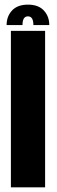

<svg xmlns="http://www.w3.org/2000/svg" viewBox="-20 -808 246 828"><path d="M27 0V-675H174.5V0ZM100.5 -788Q145.5 -788 169 -762.8Q192.5 -737.5 192.5 -700H124Q124 -737.5 100.5 -737.5Q77 -737.5 77 -700H8.5Q8.5 -737.5 32 -762.8Q55.5 -788 100.5 -788Z"/></svg>

Font: Anybody Condensed Regular
Style: Bold
Weight: 700
Width: 3
Designer: Tyler Finck
Foundry: Etcetera Type Company
Version: Version 1.010; ttfautohint (v1.8.3) -l 8 -r 50 -G 200 -x 14 